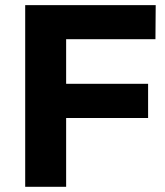

<svg xmlns="http://www.w3.org/2000/svg" viewBox="-20 -720 635 740"><path d="M77.1 0V-700.2H580.1L579.1 -568.8H234.9V-397H550.8V-265.1H234.9V0Z"/></svg>

Font: TruenoSBd
Style: Demi
Weight: 600
Designer: Julieta Ulanovsky
Foundry: Julieta Ulanovsky
Version: Version 3.001b